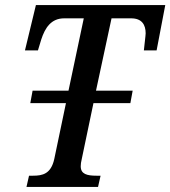

<svg xmlns="http://www.w3.org/2000/svg" viewBox="-20 -734 669 754"><path d="M84 0H365L375 -44H359C322 -44 297 -50 297 -81C297 -88 298 -98 302 -114L347 -329H492L501 -378H357L418 -662H495C537 -662 552 -637 552 -603C552 -595 546 -549 545 -536H595L629 -714H121L78 -536H129L142 -579C157 -625 181 -662 232 -662H309L249 -378H108L99 -329H239L193 -109C180 -51 147 -44 110 -44H94Z"/></svg>

Font: Noto Serif Condensed Medium
Style: Italic
Weight: 500
Width: 3
Italic angle: -12°
Designer: Monotype Design Team
Foundry: Monotype Imaging Inc.
Version: Version 2.013